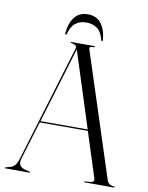

<svg xmlns="http://www.w3.org/2000/svg" viewBox="-93 -923 762 989"><g transform="rotate(10 288.0 -428.0)"><path d="M133.5 -2.5Q133.5 0 131 0H3.5Q1 0 1 -2.5Q1 -4.5 4 -5L31.5 -13Q42.5 -16 52.2 -26.5Q62 -37 70.5 -65L253 -668Q256.5 -678.5 251.5 -685Q246.5 -691.5 229.5 -694Q223 -696 223 -697.5Q223 -700 227 -700H347.5Q350.5 -700 350.5 -697.5Q350.5 -695.5 345 -694Q327.5 -693.5 324.8 -690Q322 -686.5 325 -676.5L535 -30.5Q543 -6.5 572.5 -5.5Q576 -4.5 576 -2.5Q576 0 573 0H419Q416 0 416 -2.5Q416 -4 420 -5L450.5 -7.5Q471.5 -10.5 464 -32L389.5 -264H138L77.5 -64.5Q70 -40.5 79 -28Q88 -15.5 108 -10.5L130 -5Q133.5 -4.5 133.5 -2.5ZM140.5 -271H387.5L260.5 -667.5ZM286.5 -812.5Q252.5 -812.5 229.8 -795.2Q207 -778 196.5 -738Q195.5 -732 191.5 -732Q187.5 -732 188 -739.5Q192.5 -793 217 -824.2Q241.5 -855.5 286.5 -855.5Q331 -855.5 355.5 -824.2Q380 -793 384.5 -739.5Q385.5 -732 381 -732Q377 -732 376 -738Q365.5 -779 342.2 -795.8Q319 -812.5 286.5 -812.5Z"/></g></svg>

Font: Fraunces 144pt S000 Light
Style: Regular
Weight: 300
Version: Version 1.000; ttfautohint (v1.8.3)